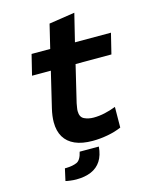

<svg xmlns="http://www.w3.org/2000/svg" viewBox="-128 -763 815 1035"><g transform="rotate(-15 280.0 -245.5)"><path d="M307 12Q248 12 208.5 -5.5Q169 -23 149 -56.5Q129 -90 129 -139Q129 -156 131.5 -175Q134 -194 139 -215L186 -412H81L109 -526H213L245 -659L389 -681L351 -526H552L524 -412H324L275 -207Q273 -194 271 -183.5Q269 -173 269 -164Q269 -130 292 -119Q315 -108 344 -108Q375 -108 406.5 -115Q438 -122 469 -134L468 -19Q434 -4 391 4Q348 12 307 12ZM167 190Q152 190 133 187.5Q114 185 108 183L123 116H132Q167 115 190 105Q213 95 223 50H330Q326 98 306 129Q286 160 251 175Q216 190 167 190Z"/></g></svg>

Font: Ubuntu Sans Mono
Style: Bold Italic
Weight: 700
Italic angle: -13.5°
Monospace: yes
Designer: Dalton Maag Ltd
Foundry: Dalton Maag Ltd
Version: Version 1.006